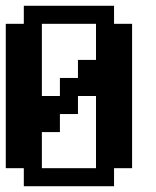

<svg xmlns="http://www.w3.org/2000/svg" viewBox="-20 -645 540 665"><path d="M0 -562.5H62.5V-625H375V-562.5H437.5V-62.5H375V0H62.5V-62.5H0ZM125 -562.5V-312.5H187.5V-375H250V-437.5H312.5V-562.5ZM125 -187.5V-62.5H312.5V-312.5H250V-250H187.5V-187.5Z"/></svg>

Font: NeoDunggeunmo
Style: Regular
Weight: 400
Monospace: yes
Version: Version 1.600